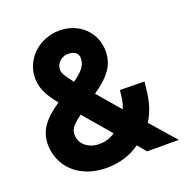

<svg xmlns="http://www.w3.org/2000/svg" viewBox="-133 -862 953 992"><g transform="rotate(-20 343.0 -366.5)"><path d="M288 9C358 9 424 -11 472 -48L512 0H686L566 -137C606 -204 614 -256 623 -344L488 -346C484 -303 482 -282 468 -247L361 -372C449 -433 488 -484 488 -561C488 -663 408 -742 299 -742C186 -742 97 -657 97 -552C97 -494 125 -447 168 -394C80 -335 42 -282 42 -207C44 -83 140 9 288 9ZM189 -208C189 -237 198 -254 254 -296L381 -147C357 -129 327 -120 292 -120C233 -121 189 -158 189 -208ZM233 -551C233 -584 263 -613 299 -613C339 -613 355 -595 355 -569C355 -530 327 -499 280 -467C242 -516 233 -533 233 -551Z"/></g></svg>

Font: All Genders v4
Style: Bold
Weight: 700
Designer: Rassam Alawdi
Foundry: Rassam Art
Version: Version 3.100;FEAKit 1.0